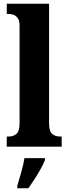

<svg xmlns="http://www.w3.org/2000/svg" viewBox="-20 -780 365 1021"><path d="M16 0V-54H27Q51 -54 67.5 -68Q84 -82 84 -125V-646Q84 -672 73.5 -685Q63 -698 49.5 -702Q36 -706 27 -706H16V-760H241V-125Q241 -82 257.5 -68Q274 -54 299 -54H308V0ZM72 208Q81 178 93 136Q105 94 110 61H219V71Q211 92 196 119Q181 146 163.5 173Q146 200 131 221H72Z"/></svg>

Font: Noto Serif Tamil Condensed ExtraBold
Style: Regular
Weight: 800
Width: 3
Designer: Indian Type Foundry, Tom Grace, and the Monotype Design Team
Foundry: Monotype Imaging Inc.
Version: Version 2.004; ttfautohint (v1.8.4.7-5d5b)